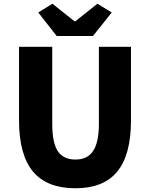

<svg xmlns="http://www.w3.org/2000/svg" viewBox="-20 -995 803 1029"><path d="M384 14Q233 14 158 -74Q82 -164 82 -350V-744H260V-331Q260 -228 291 -183Q321 -140 384 -140Q447 -140 477 -183Q510 -229 510 -331V-537V-744H682V-350Q682 -163 607 -74Q534 14 384 14ZM284 -802 185 -928 261 -975 379 -881H384L502 -975L579 -928L478 -802H381Z"/></svg>

Font: GenSekiGothic TW H
Style: Regular
Weight: 900
Version: Version 1.501;PS 1;hotconv 16.6.51;makeotf.lib2.5.65220